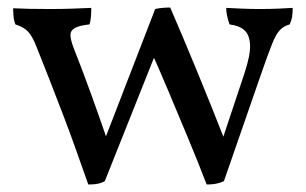

<svg xmlns="http://www.w3.org/2000/svg" viewBox="-20 -482 814 511"><path d="M215 9Q198 -39 181.5 -85.5Q165 -132 147.5 -177.5Q130 -223 112.5 -268Q95 -313 77 -358Q66 -386 54.5 -398Q43 -410 21 -417Q17 -427 16 -439Q15 -451 15 -460Q35 -459 57.5 -458.5Q80 -458 113 -458Q146 -458 172 -459Q198 -460 223 -461Q223 -451 222 -438Q221 -425 218 -417Q190 -414 178.5 -407Q167 -400 167.5 -388Q168 -376 175 -357Q198 -299 223 -230Q248 -161 268 -102L255 -101L393 -458Q401 -460 412 -461Q423 -462 433 -462Q466 -386 505.5 -290Q545 -194 582 -99H568L631 -288Q647 -337 645.5 -363.5Q644 -390 630 -402Q616 -414 591 -417Q587 -428 584.5 -439.5Q582 -451 582 -461Q601 -460 625 -459Q649 -458 671 -458Q698 -458 720 -459Q742 -460 759 -461Q759 -448 757.5 -438Q756 -428 751 -417Q736 -413 725.5 -402.5Q715 -392 704.5 -366Q694 -340 677 -291L576 0Q570 3 563 5Q556 7 548 8Q540 9 530 9Q507 -51 480.5 -114.5Q454 -178 428 -240Q402 -302 377 -357L408 -374L259 0Q254 3 248 5Q242 7 234 8Q226 9 215 9Z"/></svg>

Font: Vollkorn
Style: Regular
Weight: 400
Designer: Friedrich Althausen
Foundry: Friedrich Althausen
Version: Version 5.001